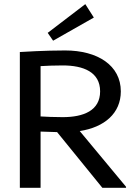

<svg xmlns="http://www.w3.org/2000/svg" viewBox="-20 -899 648 919"><path d="M429.2 -815 388.3 -879.2 208.3 -741.7 234.2 -704.2ZM253.3 -266.7 470 0H583.3V-5L361.7 -271.7C480 -290 558.3 -356.7 558.3 -461.7C558.3 -585.8 447.5 -657.5 291.7 -657.5C190.8 -657.5 90 -650.8 75 -650V-274.2V0H174.2V-269.2C198.3 -268.3 225.8 -267.5 253.3 -266.7ZM174.2 -341.7V-582.5C200.8 -584.2 240 -585.8 280 -585.8C379.2 -585.8 459.2 -554.2 459.2 -461.7C459.2 -369.2 379.2 -338.3 280 -338.3C240 -338.3 200.8 -340 174.2 -341.7Z"/></svg>

Font: Boon Medium
Style: Regular
Weight: 500
Designer: Sungsit Sawaiwan
Foundry: FontUni
Version: Version 2.0